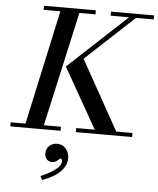

<svg xmlns="http://www.w3.org/2000/svg" viewBox="-66 -810 966 1176"><g transform="rotate(5 416.5 -222.0)"><path d="M156 -729V-754H475V-729H376L219 -25H324V0H15V-25H106L259 -729ZM568 -729V-754H833V-729H724L426 -452L664 -25H764V0H418V-25H532L322 -395L681 -729ZM238 310 225 287Q349 234 349 186Q349 169 338 169Q336 169 321.5 182Q307 195 289 195Q268 195 255.5 181.5Q243 168 243 145Q243 116 263 98.5Q283 81 311 81Q344 81 364.5 105.5Q385 130 385 164Q385 208 348 246Q311 284 238 310Z"/></g></svg>

Font: Libre Bodoni
Style: Italic
Weight: 400
Italic angle: -13°
Designer: Pablo Impallari, Rodrigo Fuenzalida
Foundry: Pablo Impallari, Rodrigo Fuenzalida
Version: Version 1.001